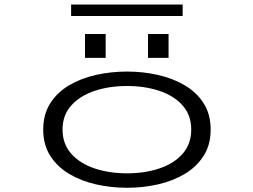

<svg xmlns="http://www.w3.org/2000/svg" viewBox="-20 -834 1140 864"><path d="M551.5 11Q480 11 412.5 -4.2Q345 -19.5 291.2 -51.5Q237.5 -83.5 206 -133Q174.5 -182.5 174.5 -251Q174.5 -319.5 206 -369Q237.5 -418.5 291.2 -450.2Q345 -482 412.5 -497Q480 -512 551.5 -512Q623.5 -512 690.8 -496.8Q758 -481.5 811.5 -450Q865 -418.5 896.5 -369Q928 -319.5 928 -251Q928 -182.5 896.5 -133Q865 -83.5 811.5 -51.5Q758 -19.5 690.8 -4.2Q623.5 11 551.5 11ZM551.5 -54Q631.5 -54 697.2 -76Q763 -98 801.8 -142Q840.5 -186 840.5 -251Q840.5 -316 801.5 -359.8Q762.5 -403.5 697 -425.2Q631.5 -447 551.5 -447Q472 -447 406.2 -425.2Q340.5 -403.5 301 -359.8Q261.5 -316 261.5 -251Q261.5 -186 300.8 -142Q340 -98 406 -76Q472 -54 551.5 -54ZM362.5 -681H455.5V-573.5H362.5ZM646 -681H738.5V-573.5H646ZM300 -762V-813.5H802V-762Z"/></svg>

Font: Trispace Expanded Light
Style: Regular
Weight: 300
Width: 7
Designer: Tyler Finck
Foundry: Etcetera Type Company
Version: Version 1.210; ttfautohint (v1.8.3)